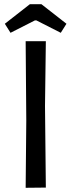

<svg xmlns="http://www.w3.org/2000/svg" viewBox="-20 -892 339 913"><path d="M30 -736 3 -779 122 -872H177L296 -779L269 -736L153 -795H146ZM102 1 105 -319 102 -696H198L194 -388L198 0Z"/></svg>

Font: Ruda Medium
Style: Regular
Weight: 500
Version: Version 2.001